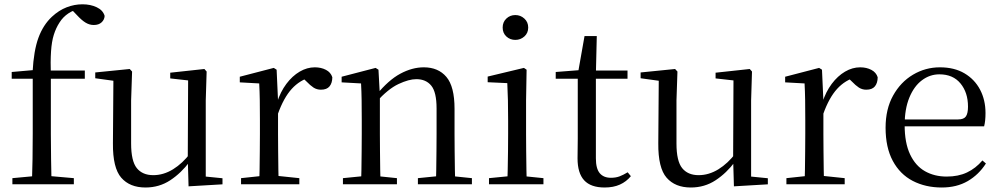

<svg xmlns="http://www.w3.org/2000/svg" viewBox="-20 -836 4536 871"><path d="M36.2 0V-27.8L152.1 -38.6H192L315 -27.8V0ZM124.7 0Q126.7 -56.6 127.6 -114.3Q128.5 -171.9 128.5 -228.5V-478.9H33.1V-509.4L158.4 -520.4L127.7 -504.6L127.9 -510.5Q133 -606.3 154.3 -664.5Q175.7 -722.8 215.6 -760.1Q247.2 -789.4 282.3 -802.9Q317.4 -816.5 354.1 -816.5Q390.5 -816.5 418.8 -803.1Q447.1 -789.8 454.7 -763.8Q453.7 -746.4 440.7 -734.5Q427.8 -722.6 405.4 -722.6Q385.9 -722.6 368.4 -733.2Q350.9 -743.8 330.2 -766.1L303 -794.5V-803.5H344.3V-794.7Q315.8 -792.3 290.7 -775.6Q265.6 -759 250 -733.9Q233.8 -709.1 224.1 -678.1Q214.4 -647.1 211.5 -602.5Q208.5 -557.9 210.7 -492.6V-228.5Q210.7 -171.9 211.7 -114.3Q212.7 -56.6 213.9 0ZM170.2 -478.9V-516H364.8V-478.9Z M639.9 14.6Q568.8 14.6 530.1 -29.8Q491.3 -74.2 492.3 -185.8L494.5 -483.7L516.7 -466.6L412.1 -481V-507.3L568.5 -523L579.2 -511.5L574.8 -380.4V-185.1Q574.8 -105.3 600.6 -73.3Q626.4 -41.4 675.3 -41.4Q721.8 -41.4 765.1 -68.1Q808.4 -94.9 843.9 -141.8L867.1 -103H840.7Q802.1 -51 752.2 -18.2Q702.3 14.6 639.9 14.6ZM835.4 9.3 831.8 -114.1V-115.5L833.4 -471.2L752.2 -480.3V-506.2L907.2 -523L917.4 -511.5L913.4 -380.4V-35L989.3 -27.4V0.2Z M1073.5 0V-27.8L1183.6 -39.6H1224.9L1337.9 -27.8V0ZM1155.9 0Q1157.1 -24.4 1157.6 -65.3Q1158.1 -106.3 1158.6 -150.7Q1159.1 -195.1 1159.1 -228.5V-289.4Q1159.1 -341 1158.5 -380.9Q1157.9 -420.7 1155.9 -457.5L1067.8 -462.4V-487.9L1221.9 -528L1234.9 -519.8L1241.3 -379V-378V-228.5Q1241.3 -195.1 1241.8 -150.7Q1242.3 -106.3 1242.8 -65.3Q1243.3 -24.4 1244.3 0ZM1240.5 -318.6 1218.9 -371H1236.7Q1252.2 -419.5 1279.1 -455.5Q1306 -491.4 1339.4 -511Q1372.8 -530.6 1408 -530.6Q1436.9 -530.6 1458.7 -519.1Q1480.6 -507.7 1487.6 -485.6Q1487.4 -459.5 1475 -444.3Q1462.7 -429.1 1435.7 -429.1Q1417.2 -429.1 1402.3 -438.7Q1387.5 -448.4 1369.8 -466.9L1346.8 -488.8L1392.3 -487.2Q1340 -473 1303.4 -432.7Q1266.8 -392.5 1240.5 -318.6Z M1535.7 0V-27.8L1644.4 -38.6H1676.8L1780.7 -27.8V0ZM1617.9 0Q1619.1 -24.4 1619.6 -65.3Q1620.1 -106.3 1620.6 -150.7Q1621.1 -195.1 1621.1 -228.5V-289.4Q1621.1 -340.8 1620.5 -380.8Q1619.9 -420.7 1617.9 -457.5L1529.8 -462.4V-487.9L1683.9 -528L1696.9 -519.8L1703.3 -403.1V-401.7V-228.5Q1703.3 -195.1 1703.8 -150.7Q1704.3 -106.3 1704.8 -65.3Q1705.3 -24.4 1706.3 0ZM1875.8 0V-27.8L1983.3 -38.6H2016.3L2120.8 -27.8V0ZM1957.5 0Q1958.5 -24.4 1959 -64.8Q1959.5 -105.3 1960 -149.7Q1960.5 -194.1 1960.5 -228.5V-344.3Q1960.5 -418.1 1936.4 -447.5Q1912.3 -476.9 1868.6 -476.9Q1834.9 -476.9 1787.8 -454.8Q1740.6 -432.7 1686.2 -372.4L1677.7 -406H1687.8Q1742.4 -472.9 1796.1 -501.7Q1849.9 -530.6 1902.5 -530.6Q1968 -530.6 2005 -487.1Q2042 -443.5 2042 -342.4V-228.5Q2042 -194.1 2042.5 -149.7Q2043 -105.3 2043.6 -64.8Q2044.2 -24.4 2045.2 0Z M2198.3 0V-27.8L2308.1 -38.6H2339.5L2445.3 -27.8V0ZM2281.3 0Q2282.3 -24.4 2283.2 -65.3Q2284.1 -106.3 2284.6 -150.7Q2285.1 -195.1 2285.1 -228.5V-288.8Q2285.1 -339.6 2284.2 -380.6Q2283.3 -421.6 2281.3 -458.9L2192.3 -463V-488.6L2356.7 -528L2368.9 -519.8L2366.5 -380.2V-228.5Q2366.5 -195.1 2367 -150.7Q2367.5 -106.3 2368.1 -65.3Q2368.7 -24.4 2369.7 0ZM2317.8 -655Q2293.9 -655 2277.1 -670.5Q2260.3 -686 2260.3 -711.1Q2260.3 -735.9 2277.1 -751.8Q2293.9 -767.7 2317.8 -767.7Q2341.2 -767.7 2358.7 -751.8Q2376.2 -735.9 2376.2 -711.1Q2376.2 -686 2358.7 -670.5Q2341.2 -655 2317.8 -655Z M2641.9 -478.9V-516H2826.7V-478.9ZM2722.8 14.6Q2660.2 14.6 2630.1 -18Q2600 -50.7 2600 -117.7Q2600 -142.1 2600.5 -161.1Q2601 -180.1 2601 -207.1V-478.9H2501V-509.4L2621.6 -518.8L2602 -504.4L2631.7 -672.5H2687.3L2683.2 -500.6V-489V-117.5Q2683.2 -71.2 2700.7 -50.3Q2718.2 -29.5 2751.3 -29.5Q2773.5 -29.5 2790.5 -35.9Q2807.4 -42.3 2827.4 -54.4L2841.9 -36.8Q2821.4 -11.8 2792 1.4Q2762.6 14.6 2722.8 14.6Z M3113.9 14.6Q3042.8 14.6 3004.1 -29.8Q2965.3 -74.2 2966.3 -185.8L2968.5 -483.7L2990.7 -466.6L2886.1 -481V-507.3L3042.5 -523L3053.2 -511.5L3048.8 -380.4V-185.1Q3048.8 -105.3 3074.6 -73.3Q3100.4 -41.4 3149.3 -41.4Q3195.8 -41.4 3239.1 -68.1Q3282.4 -94.9 3317.9 -141.8L3341.1 -103H3314.7Q3276.1 -51 3226.2 -18.2Q3176.3 14.6 3113.9 14.6ZM3309.4 9.3 3305.8 -114.1V-115.5L3307.4 -471.2L3226.2 -480.3V-506.2L3381.2 -523L3391.4 -511.5L3387.4 -380.4V-35L3463.3 -27.4V0.2Z M3547.5 0V-27.8L3657.6 -39.6H3698.9L3811.9 -27.8V0ZM3629.9 0Q3631.1 -24.4 3631.6 -65.3Q3632.1 -106.3 3632.6 -150.7Q3633.1 -195.1 3633.1 -228.5V-289.4Q3633.1 -341 3632.5 -380.9Q3631.9 -420.7 3629.9 -457.5L3541.8 -462.4V-487.9L3695.9 -528L3708.9 -519.8L3715.3 -379V-378V-228.5Q3715.3 -195.1 3715.8 -150.7Q3716.3 -106.3 3716.8 -65.3Q3717.3 -24.4 3718.3 0ZM3714.5 -318.6 3692.9 -371H3710.7Q3726.2 -419.5 3753.1 -455.5Q3780 -491.4 3813.4 -511Q3846.8 -530.6 3882 -530.6Q3910.9 -530.6 3932.7 -519.1Q3954.6 -507.7 3961.6 -485.6Q3961.4 -459.5 3949 -444.3Q3936.7 -429.1 3909.7 -429.1Q3891.2 -429.1 3876.3 -438.7Q3861.5 -448.4 3843.8 -466.9L3820.8 -488.8L3866.3 -487.2Q3814 -473 3777.4 -432.7Q3740.8 -392.5 3714.5 -318.6Z M4252.3 14.6Q4178.5 14.6 4120.6 -15.4Q4062.7 -45.5 4030.1 -106.2Q3997.4 -167 3997.4 -256.8Q3997.4 -341.1 4031.5 -402.5Q4065.6 -463.8 4121.8 -497.2Q4178 -530.6 4243.9 -530.6Q4309.2 -530.6 4355.4 -503.3Q4401.6 -475.9 4426.1 -429.2Q4450.7 -382.4 4450.7 -323.2Q4450.7 -286.8 4444.4 -262.9H4035.6V-294.2H4326.3Q4352.6 -294.2 4362 -308.2Q4371.3 -322.1 4371.3 -352.3Q4371.3 -416.2 4337.2 -457.5Q4303.2 -498.8 4241.6 -498.8Q4197.8 -498.8 4162 -471.6Q4126.1 -444.5 4105 -392.8Q4083.9 -341.2 4083.9 -268.7Q4083.9 -188 4108.4 -135.9Q4132.9 -83.8 4175.9 -59.4Q4219 -35 4274.5 -35Q4327.5 -35 4366.8 -53.7Q4406.2 -72.3 4436.7 -108.1L4452.6 -94.3Q4420 -43.5 4370 -14.4Q4320 14.6 4252.3 14.6Z"/></svg>

Font: Noto Serif KR ExtraLight
Style: Regular
Weight: 200
Designer: Ryoko NISHIZUKA 西塚涼子 (kana & ideographs); Frank Grießhammer (Latin, Greek & Cyrillic); Wenlong ZHANG 张文龙 (bopomofo); San
Foundry: Adobe
Version: Version 2.002-H1;hotconv 1.1.0;makeotfexe 2.6.0